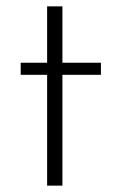

<svg xmlns="http://www.w3.org/2000/svg" viewBox="-20 -583 365 603"><path d="M128 -563H176V-386H297V-348H176V0H128V-348H45V-386H128Z"/></svg>

Font: Synthetic Light
Style: Regular
Weight: 300
Designer: Santiago Orozco
Foundry: Typemade
Version: Version 2.000; ttfautohint (v1.8.4.7-5d5b)